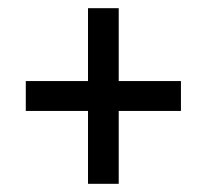

<svg xmlns="http://www.w3.org/2000/svg" viewBox="-20 -592 505 469"><path d="M195 -143H270V-321H422V-394H270V-572H195V-394H43V-321H195Z"/></svg>

Font: Noto Serif Bengali Condensed Black
Style: Regular
Weight: 900
Width: 3
Designer: Juan Bruce, Universal Thirst, Indian Type Foundry and the Monotype Design Team.
Foundry: Monotype Imaging Inc.
Version: Version 2.003